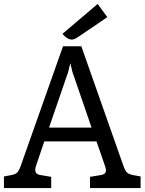

<svg xmlns="http://www.w3.org/2000/svg" viewBox="-35 -955 734 975"><path d="M461 -935 510 -868 357 -764Q341 -754 330 -754Q307 -754 282 -783ZM70 -112 285 -720H378L592 -112Q601 -87 610.5 -78.5Q620 -70 640 -66L679 -59V0H422V-57L477 -66Q503 -70 503 -90Q503 -99 499 -110L455 -237H190L148 -113Q144 -102 144 -92Q144 -70 171 -66L225 -57V0H-15V-59L23 -66Q43 -70 52 -78.5Q61 -87 70 -112ZM333 -589 322 -634 311 -589 214 -307H430Z"/></svg>

Font: Enriqueta
Style: Regular
Weight: 400
Designer: Viviana Monsalve, Gustavo Ibarra
Foundry: Viviana Monsalve, Gustavo Ibarra
Version: Version 1.002